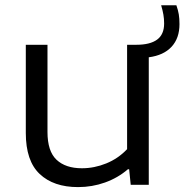

<svg xmlns="http://www.w3.org/2000/svg" viewBox="-20 -716 716 744"><path d="M556.5 -494V0H486.5L480.5 -60H475.5Q436.5 -26.5 386.8 -8.8Q337 9 282.5 9Q187.5 9 133.8 -41.8Q80 -92.5 80 -200.5V-542.5H164V-204.5Q164 -130 199 -97Q234 -64 297.5 -64Q345.5 -64 391.8 -82.8Q438 -101.5 472.5 -138V-542.5H508.5Q561.5 -542.5 588.8 -562.5Q616 -582.5 616 -625Q616 -643 613.2 -659Q610.5 -675 604.5 -695.5H663.5Q670 -677 672.8 -660.5Q675.5 -644 675.5 -622.5Q675.5 -568 644.8 -534.8Q614 -501.5 556.5 -494Z"/></svg>

Font: Encode Sans Expanded
Style: Regular
Weight: 400
Width: 7
Designer: Multiple Designers
Foundry: Impallari Type
Version: Version 2.000